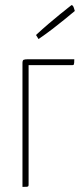

<svg xmlns="http://www.w3.org/2000/svg" viewBox="-20 -732 321 752"><path d="M68 0V-485Q68 -496 73 -498Q78 -500 92 -500H271Q271 -491 270.5 -486Q270 -481 269 -479Q268 -477 264 -477H92V-10Q92 -5 91 -3Q90 -1 85 -0.5Q80 0 68 0ZM131 -579Q131 -579 128.5 -583Q126 -587 123.5 -591Q121 -595 121 -595Q146 -618 170.5 -639Q195 -660 215.5 -676.5Q236 -693 248 -702.5Q260 -712 260 -712Q266 -712 269.5 -700.5Q273 -689 273 -689Q273 -689 261.5 -679.5Q250 -670 230.5 -654Q211 -638 185.5 -618.5Q160 -599 131 -579Z"/></svg>

Font: Yanone Kaffeesatz ExtraLight
Style: Regular
Weight: 200
Designer: Yanone (Cyrillic: Daniel Pouzeot, Huerta Tipografica, and Cyreal)
Foundry: Yanone
Version: Version 2.003